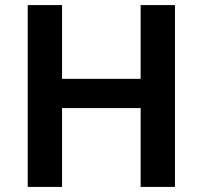

<svg xmlns="http://www.w3.org/2000/svg" viewBox="-20 -735 797 755"><path d="M224 0H89V-715H224V-425H533V-715H668V0H533V-310H224Z"/></svg>

Font: Wix Madefor Text
Style: Bold
Weight: 700
Designer: Dalton Maag Ltd
Foundry: Dalton Maag Ltd
Version: Version 3.100